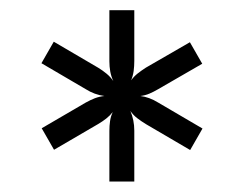

<svg xmlns="http://www.w3.org/2000/svg" viewBox="-20 -774 465 366"><path d="M366 -529 342.5 -488 258 -537.5Q249 -543 241.5 -548.8Q234 -554.5 228.5 -562.5Q236 -545 236 -525V-428H188.5V-524.5Q188.5 -534.5 189.8 -543.2Q191 -552 195 -560.5Q189.5 -553.5 182.5 -548Q175.5 -542.5 167 -537.5L83 -488.5L59.5 -529.5L143.5 -578.5Q152.5 -583.5 161 -586.8Q169.5 -590 179 -591Q160 -593.5 143.5 -604L59 -653.5L82.5 -694.5L167 -645Q176 -639.5 183.2 -633.5Q190.5 -627.5 196 -619.5Q192 -628 190.2 -637.5Q188.5 -647 188.5 -657V-754.5H236V-658Q236 -648 234.8 -638.8Q233.5 -629.5 230 -621Q235.5 -628.5 242.5 -634Q249.5 -639.5 258 -645L342 -693.5L365.5 -652.5L281.5 -604Q273 -599 264.8 -595.5Q256.5 -592 247.5 -591Q264.5 -589 281.5 -578.5Z"/></svg>

Font: Lato 2
Style: Regular
Weight: 500
Designer: Lukasz Dziedzic with Adam Twardoch and Botio Nikoltchev
Foundry: tyPoland Lukasz Dziedzic
Version: Version 2.015; 2015-08-06; http://www.latofonts.com/